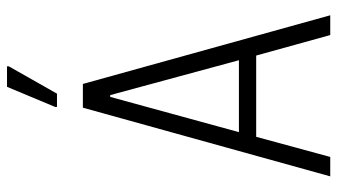

<svg xmlns="http://www.w3.org/2000/svg" viewBox="-222 -716 939 534"><g transform="rotate(-90 247.0 -449.5)"><path d="M23 0 214 -688H280L471 0H416L359 -206H133L77 0ZM146 -254H346L249 -612H244ZM216 -760V-765L272 -899H329V-894L253 -760Z"/></g></svg>

Font: Saira Condensed Light
Style: Regular
Weight: 300
Width: 3
Designer: Hector Gatti with collaboration of the Omnibus-Type team
Foundry: Omnibus-Type
Version: Version 1.101